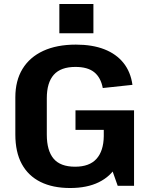

<svg xmlns="http://www.w3.org/2000/svg" viewBox="-20 -934 753 964"><path d="M332 10Q245 10 183.5 -20.5Q122 -51 89.5 -110.5Q57 -170 57 -259V-445Q57 -529 93 -588Q129 -647 197 -678.5Q265 -710 361 -710Q444 -710 504 -686.5Q564 -663 600 -618Q636 -573 645 -508L496 -492Q486 -545 453 -571.5Q420 -598 359 -598Q285 -598 250 -558.5Q215 -519 215 -441V-258Q215 -178 249 -137.5Q283 -97 357 -97Q429 -97 464.5 -136.5Q500 -176 501 -250L597 -227Q597 -155 566 -101.5Q535 -48 476 -19Q417 10 332 10ZM501 -199V-345L550 -282H359V-380H653V-1H571ZM449 -914V-767H278V-914Z"/></svg>

Font: Pathway Extreme
Style: Bold
Weight: 700
Designer: Eduardo Rodriguez Tunni
Foundry: Eduardo Rodriguez Tunni
Version: Version 1.001;gftools[0.9.26]